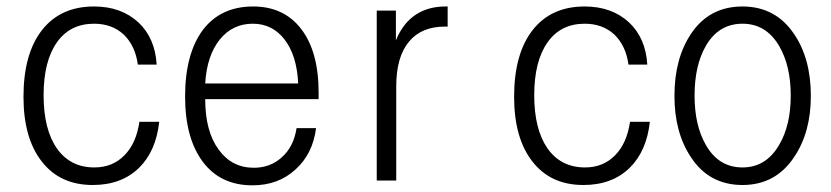

<svg xmlns="http://www.w3.org/2000/svg" viewBox="-20 -551 2540 587"><path d="M406.2 -178.7Q396.5 -112.3 360.4 -76.2Q324.2 -39.1 268.6 -39.1Q195.3 -39.1 154.3 -96.7Q113.3 -155.3 113.3 -259.8Q113.3 -364.3 154.3 -421.9Q194.3 -478.5 267.6 -478.5Q322.3 -478.5 358.4 -445.3Q393.6 -411.1 401.4 -353.5H459Q454.1 -434.6 403.3 -482.4Q350.6 -531.2 267.6 -531.2Q165 -531.2 108.4 -459Q51.8 -386.7 51.8 -254.9Q51.8 -128.9 107.4 -57.6Q163.1 14.6 263.7 14.6Q351.6 14.6 405.3 -38.1Q457 -88.9 466.8 -178.7Z M607.4 -295.9Q612.3 -380.9 652.3 -430.7Q691.4 -478.5 752.9 -478.5Q812.5 -478.5 849.6 -430.7Q887.7 -381.8 891.6 -295.9ZM607.4 -248H954.1V-267.6Q954.1 -393.6 900.4 -462.9Q847.7 -531.2 753.9 -531.2Q655.3 -531.2 600.6 -460Q545.9 -386.7 545.9 -255.9Q545.9 -127.9 600.6 -55.7Q654.3 15.6 752 15.6Q831.1 15.6 883.8 -33.2Q936.5 -81.1 946.3 -159.2H886.7Q877.9 -102.5 841.8 -70.3Q806.6 -38.1 755.9 -38.1Q688.5 -38.1 648.4 -93.8Q607.4 -149.4 607.4 -248Z M1131.8 1H1191.4V-287.1Q1191.4 -377 1230.5 -423.8Q1268.6 -469.7 1339.8 -469.7H1348.6V-531.2H1341.8Q1290 -531.2 1252 -506.8Q1211.9 -480.5 1190.4 -427.7V-518.6H1131.8Z M1906.2 -178.7Q1896.5 -112.3 1860.4 -76.2Q1824.2 -39.1 1768.6 -39.1Q1695.3 -39.1 1654.3 -96.7Q1613.3 -155.3 1613.3 -259.8Q1613.3 -364.3 1654.3 -421.9Q1694.3 -478.5 1767.6 -478.5Q1822.3 -478.5 1858.4 -445.3Q1893.6 -411.1 1901.4 -353.5H1959Q1954.1 -434.6 1903.3 -482.4Q1850.6 -531.2 1767.6 -531.2Q1665 -531.2 1608.4 -459Q1551.8 -386.7 1551.8 -254.9Q1551.8 -128.9 1607.4 -57.6Q1663.1 14.6 1763.7 14.6Q1851.6 14.6 1905.3 -38.1Q1957 -88.9 1966.8 -178.7Z M2250 -531.2Q2147.5 -531.2 2091.8 -446.3Q2042 -371.1 2042 -257.8Q2042 -146.5 2091.8 -71.3Q2147.5 14.6 2250 14.6Q2351.6 14.6 2408.2 -71.3Q2459 -146.5 2459 -257.8Q2459 -371.1 2408.2 -446.3Q2351.6 -531.2 2250 -531.2ZM2250 -478.5Q2322.3 -478.5 2362.3 -410.2Q2397.5 -349.6 2397.5 -258.8Q2397.5 -168 2362.3 -108.4Q2322.3 -39.1 2250 -39.1Q2176.8 -39.1 2137.7 -108.4Q2103.5 -168 2103.5 -258.8Q2103.5 -350.6 2137.7 -410.2Q2176.8 -478.5 2250 -478.5Z"/></svg>

Font: DotumChe
Style: Regular
Weight: 400
Monospace: yes
Version: Version 2.21